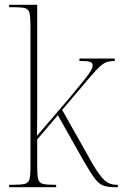

<svg xmlns="http://www.w3.org/2000/svg" viewBox="-20 -780 518 800"><path d="M18 0V-10H34Q68 -10 83.5 -14Q99 -18 103 -34Q107 -50 107 -85V-673Q107 -709 103 -725.5Q99 -742 84.5 -746Q70 -750 40 -750H18V-760H135V-374Q135 -338 135 -295.5Q135 -253 134 -214L272 -375Q312 -423 332.5 -449Q353 -475 359.5 -487Q366 -499 366 -507Q366 -519 354 -522.5Q342 -526 311 -526V-536H458V-526Q440 -526 426.5 -522Q413 -518 397.5 -504Q382 -490 356 -460L239 -322L367 -95Q397 -45 417 -27.5Q437 -10 466 -10H471V0H460Q430 0 411.5 -6.5Q393 -13 375.5 -35.5Q358 -58 330 -107L221 -300L135 -199V-85Q135 -50 139 -34Q143 -18 158 -14Q173 -10 207 -10H214V0Z"/></svg>

Font: Noto Serif Display SemiCondensed Thin
Style: Regular
Weight: 100
Width: 4
Designer: Monotype Design Team
Foundry: Monotype Imaging Inc.
Version: Version 2.009